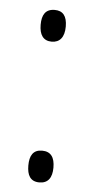

<svg xmlns="http://www.w3.org/2000/svg" viewBox="-45 -566 294 602"><g transform="rotate(5 102.0 -264.5)"><path d="M63 -486C63 -455 75 -436 102 -436C127 -436 142 -453 142 -487C142 -520 129 -536 103 -536C74 -536 63 -517 63 -486ZM63 -43C63 -13 73 7 102 7C129 7 142 -11 142 -43C142 -75 130 -93 102 -93C74 -93 63 -74 63 -43Z"/></g></svg>

Font: Noto Sans Arabic UI XCn Lt
Style: Regular
Weight: 300
Width: 2
Designer: Monotype Design Team, Nadine Chahine and Nizar Qandah
Foundry: Monotype Imaging Inc.
Version: Version 2.010